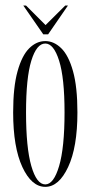

<svg xmlns="http://www.w3.org/2000/svg" viewBox="-20 -678 334 708"><path d="M147 11Q96.5 11 62.5 -62Q28.5 -135 28.5 -263.5Q28.5 -357.5 44.8 -415.5Q61 -473.5 87.8 -500Q114.5 -526.5 147 -526.5Q179 -526.5 206 -500Q233 -473.5 249.2 -415.5Q265.5 -357.5 265.5 -263.5Q265.5 -135 231.2 -62Q197 11 147 11ZM147 2Q178 2 198 -65.8Q218 -133.5 218 -263.5Q218 -391 198 -454.2Q178 -517.5 147 -517.5Q115 -517.5 95.5 -454.2Q76 -391 76 -263.5Q76 -133.5 95.5 -65.8Q115 2 147 2ZM139.5 -551.5 66 -657.5H76L148 -585.5L220.5 -657.5H230.5L157.5 -551.5Z"/></svg>

Font: Imbue 100pt ExtraLight
Style: Regular
Weight: 200
Designer: Tyler Finck
Foundry: Etcetera Type Company
Version: Version 1.102; ttfautohint (v1.8.3)